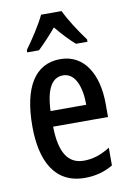

<svg xmlns="http://www.w3.org/2000/svg" viewBox="-87 -913 603 885"><g transform="rotate(-10 214.0 -471.0)"><path d="M265 -859H169C150 -818 110 -756 76 -710V-699H131C153 -720 187 -755 217 -791C246 -755 277 -723 304 -699H358V-710C324 -756 286 -814 265 -859ZM220 -642C102 -642 40 -542 40 -359C40 -199 96 -83 238 -83C286 -83 330 -94 370 -118V-201C327 -174 289 -162 247 -162C172 -162 136 -221 134 -341H391V-402C391 -540 333 -642 220 -642ZM220 -566C276 -566 302 -499 302 -414H135C139 -519 169 -566 220 -566Z"/></g></svg>

Font: Noto Sans Kannada UI ExtraCondensed Medium
Style: Regular
Weight: 500
Width: 2
Designer: Jelle Bosma - Monotype Design Team
Foundry: Monotype Imaging Inc.
Version: Version 2.005